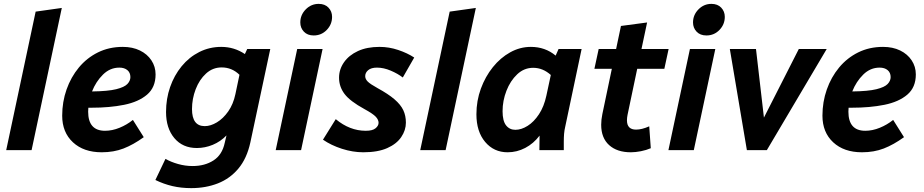

<svg xmlns="http://www.w3.org/2000/svg" viewBox="-20 -775 4771 991"><path d="M12 0 164 -715 299 -734 143 0Z M301 -178Q301 -249 323.5 -313Q346 -377 387 -426.5Q428 -476 485.5 -504.5Q543 -533 614 -533Q664 -533 702 -514.5Q740 -496 761.5 -463.5Q783 -431 783 -391Q783 -324 739 -286.5Q695 -249 620.5 -234Q546 -219 452 -219Q445 -219 436 -219Q435 -209 435 -199Q435 -100 522 -100Q559 -100 597 -115.5Q635 -131 666 -156L722 -67Q668 -28 617.5 -8.5Q567 11 505 11Q412 11 356.5 -40.5Q301 -92 301 -178ZM596 -426Q548 -426 511.5 -390Q475 -354 455 -303Q537 -304 579.5 -314.5Q622 -325 637.5 -341.5Q653 -358 653 -377Q653 -400 637.5 -413Q622 -426 596 -426Z M782 154 834 45Q862 61 899 71.5Q936 82 974 82Q1037 82 1082 53Q1127 24 1140 -38L1149 -76Q1118 -44 1078 -27.5Q1038 -11 996 -11Q923 -11 880 -62Q837 -113 837 -197Q837 -265 858 -325.5Q879 -386 917.5 -433Q956 -480 1008.5 -506.5Q1061 -533 1122 -533Q1189 -533 1244 -496L1256 -522H1375L1272 -39Q1254 43 1210.5 95Q1167 147 1104.5 171.5Q1042 196 967 196Q915 196 870 185.5Q825 175 782 154ZM971 -212Q971 -124 1037 -124Q1067 -124 1099.5 -143.5Q1132 -163 1158 -200Q1184 -237 1195 -289L1216 -389Q1177 -427 1124 -427Q1078 -427 1043.5 -395.5Q1009 -364 990 -314.5Q971 -265 971 -212Z M1530 -659Q1530 -698 1558 -726.5Q1586 -755 1625 -755Q1657 -755 1675.5 -735.5Q1694 -716 1694 -688Q1694 -649 1666.5 -620.5Q1639 -592 1599 -592Q1567 -592 1548.5 -611.5Q1530 -631 1530 -659ZM1403 0 1514 -522H1645L1534 0Z M1647 -54 1713 -160Q1785 -100 1868 -100Q1903 -100 1918.5 -113Q1934 -126 1934 -141Q1934 -157 1919.5 -172.5Q1905 -188 1861 -212Q1786 -253 1758 -290.5Q1730 -328 1730 -374Q1730 -417 1755.5 -453.5Q1781 -490 1827.5 -511.5Q1874 -533 1939 -533Q1988 -533 2035.5 -517Q2083 -501 2118 -478L2059 -375Q2033 -395 1996.5 -410.5Q1960 -426 1926 -426Q1896 -426 1880.5 -413Q1865 -400 1865 -382Q1865 -367 1878 -354Q1891 -341 1929 -320Q1984 -290 2016 -262.5Q2048 -235 2061.5 -206.5Q2075 -178 2075 -142Q2075 -103 2051 -67.5Q2027 -32 1978.5 -10.5Q1930 11 1855 11Q1801 11 1745 -7Q1689 -25 1647 -54Z M2149 0 2301 -715 2436 -734 2280 0Z M2439 -185Q2439 -255 2462 -317.5Q2485 -380 2524 -428.5Q2563 -477 2613.5 -505Q2664 -533 2720 -533Q2794 -533 2848 -488L2863 -522H2982L2898 -124Q2893 -103 2891.5 -84.5Q2890 -66 2890 -44V0H2764L2765 -75Q2734 -34 2691 -11.5Q2648 11 2600 11Q2529 11 2484 -42.5Q2439 -96 2439 -185ZM2574 -201Q2574 -151 2592 -128Q2610 -105 2640 -105Q2671 -105 2703.5 -125.5Q2736 -146 2762 -185.5Q2788 -225 2800 -281L2823 -388Q2782 -425 2732 -425Q2685 -425 2649.5 -391.5Q2614 -358 2594 -306.5Q2574 -255 2574 -201Z M3048 -420 3070 -522H3160L3185 -641L3320 -659L3291 -522H3431L3409 -420H3269L3219 -182Q3216 -167 3216 -154Q3216 -106 3263 -106Q3293 -106 3331 -123L3339 -10Q3316 0 3288 5.5Q3260 11 3236 11Q3165 11 3124 -26Q3083 -63 3083 -131Q3083 -144 3084.5 -158Q3086 -172 3089 -186L3138 -420Z M3557 -659Q3557 -698 3585 -726.5Q3613 -755 3652 -755Q3684 -755 3702.5 -735.5Q3721 -716 3721 -688Q3721 -649 3693.5 -620.5Q3666 -592 3626 -592Q3594 -592 3575.5 -611.5Q3557 -631 3557 -659ZM3430 0 3541 -522H3672L3561 0Z M3747 -522H3882L3923 -168L4103 -522H4247L3938 0H3835Z M4225 -178Q4225 -249 4247.5 -313Q4270 -377 4311 -426.5Q4352 -476 4409.5 -504.5Q4467 -533 4538 -533Q4588 -533 4626 -514.5Q4664 -496 4685.5 -463.5Q4707 -431 4707 -391Q4707 -324 4663 -286.5Q4619 -249 4544.5 -234Q4470 -219 4376 -219Q4369 -219 4360 -219Q4359 -209 4359 -199Q4359 -100 4446 -100Q4483 -100 4521 -115.5Q4559 -131 4590 -156L4646 -67Q4592 -28 4541.5 -8.5Q4491 11 4429 11Q4336 11 4280.5 -40.5Q4225 -92 4225 -178ZM4520 -426Q4472 -426 4435.5 -390Q4399 -354 4379 -303Q4461 -304 4503.5 -314.5Q4546 -325 4561.5 -341.5Q4577 -358 4577 -377Q4577 -400 4561.5 -413Q4546 -426 4520 -426Z"/></svg>

Font: Radio Canada SemiBold
Style: Italic
Weight: 600
Italic angle: -12°
Designer: Charles Daoud, Etienne Aubert Bonn, Alexandre Saumier Demers, Jacques Le Bailly
Foundry: Radio-Canada
Version: Version 2.104; ttfautohint (v1.8.4.7-5d5b);gftools[0.9.28.de